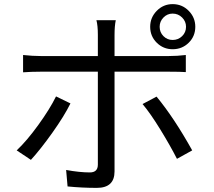

<svg xmlns="http://www.w3.org/2000/svg" viewBox="-20 -869 1040 932"><path d="M755 -739Q755 -712 773.5 -693.5Q792 -675 818 -675Q845 -675 864 -693.5Q883 -712 883 -739Q883 -765 864 -784Q845 -803 818 -803Q792 -803 773.5 -784Q755 -765 755 -739ZM709 -739Q709 -784 741 -816.5Q773 -849 818 -849Q864 -849 896 -816.5Q928 -784 928 -739Q928 -693 896 -661.5Q864 -630 818 -630Q773 -630 741 -661.5Q709 -693 709 -739ZM542 -771Q536 -743 536 -699V-597H800Q840 -597 882 -602V-519Q855 -521 801 -521H536V-37Q536 43 450 43Q378 43 308 36L301 -44Q366 -32 416 -32Q455 -32 455 -70V-521H177Q132 -521 92 -518V-602Q139 -597 177 -597H455V-700Q455 -745 448 -771ZM740 -400Q825 -297 913 -139L839 -98Q807 -161 758.5 -240Q710 -319 672 -364ZM322 -367Q292 -306 234 -224.5Q176 -143 130 -93L61 -139Q110 -185 166 -262.5Q222 -340 252 -401Z"/></svg>

Font: Noto Sans SC
Style: Regular
Weight: 400
Designer: Ryoko NISHIZUKA  (kana, bopomofo & ideographs); Paul D. Hunt (Latin, Greek & Cyrillic); Sandoll Communications , Soo-you
Foundry: Adobe
Version: Version 2.002;hotconv 1.0.116;makeotfexe 2.5.65601